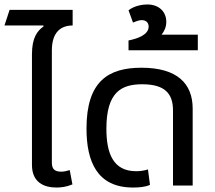

<svg xmlns="http://www.w3.org/2000/svg" viewBox="-33 -830 963 859"><path d="M292 -716V-786H10L-13 -716H161L162 -712C134 -692 110 -662 110 -587V-92C110 -14 164 9 219 9C241 9 265 6 291 -5L279 -69C267 -65 253 -62 241 -62C211 -62 199 -74 199 -103V-604C199 -689 242 -716 292 -716Z M562 9C587 9 617 7 638 -3L629 -72C613 -67 596 -64 576 -64C472 -64 443 -146 443 -254C443 -418 510 -453 603 -453C704 -453 741 -412 741 -336V0H829V-344C829 -456 760 -527 600 -527C453 -527 354 -468 354 -255C354 -108 401 9 562 9Z M852 -675H690C702 -690 711 -709 711 -732C711 -777 679 -810 626 -810C606 -810 569 -805 542 -784L562 -729C572 -733 587 -740 601 -740C622 -740 632 -727 632 -711C632 -674 582 -657 542 -649V-605H852Z"/></svg>

Font: Noto Sans Thai UI
Style: Regular
Weight: 400
Designer: Monotype Design Team
Foundry: Monotype Imaging Inc.
Version: Version 1.901